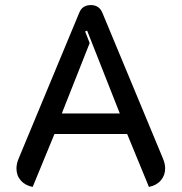

<svg xmlns="http://www.w3.org/2000/svg" viewBox="-20 -729 717 758"><path d="M45 -64Q45 -83 54 -104L293 -679Q305 -709 339 -709Q371 -709 384 -679L623 -104Q632 -83 632 -64Q632 -37 615 -17Q598 3 568 9L482 -200H195L109 9Q79 3 62 -16.5Q45 -36 45 -64ZM453 -281 324 -608 316 -605 334 -559 224 -281Z"/></svg>

Font: K2D
Style: Regular
Weight: 400
Version: Version 1.000; ttfautohint (v1.6)